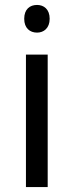

<svg xmlns="http://www.w3.org/2000/svg" viewBox="-20 -757 298 777"><path d="M130 -737C101 -737 78 -720 78 -681C78 -643 101 -625 130 -625C157 -625 181 -643 181 -681C181 -720 157 -737 130 -737ZM173 -536H85V0H173Z"/></svg>

Font: Noto Sans Buginese
Style: Regular
Weight: 400
Designer: Monotype Design Team
Foundry: Monotype Imaging Inc.
Version: Version 2.002